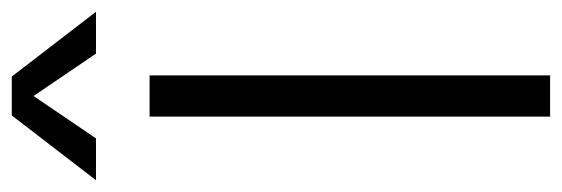

<svg xmlns="http://www.w3.org/2000/svg" viewBox="-367 -620 954 326"><g transform="rotate(-90 110.0 -457.0)"><path d="M110 -877 182 -771H253L143 -914H77L-33 -771H38ZM145 0V-680H75V0Z"/></g></svg>

Font: GI
Style: Regular
Weight: 400
Designer: Alfredo Marco Pradil
Version: Version 1.01 2015